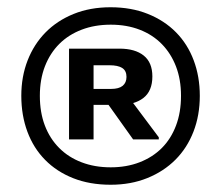

<svg xmlns="http://www.w3.org/2000/svg" viewBox="-20 -730 609 529"><path d="M284.9 -221Q340.5 -221 385.9 -239.4Q431.2 -257.7 463.5 -290.1Q495.7 -322.4 513.1 -367.4Q530.5 -412.4 530.5 -466Q530.5 -519 513.7 -563.7Q497 -608.4 465 -640.9Q433 -673.4 387.3 -691.7Q341.6 -710 284.7 -710Q228.2 -710 182.9 -691.6Q137.5 -673.2 105.5 -640.7Q73.5 -608.2 56.1 -563.6Q38.7 -518.9 38.7 -466.1Q38.7 -412.2 55.5 -367.1Q72.3 -321.9 104.3 -289.5Q136.2 -257 181.8 -239Q227.3 -221 284.9 -221ZM284.9 -269Q241 -269 204.9 -282.8Q168.7 -296.5 143 -322.4Q117.2 -348.3 103.5 -384.4Q89.8 -420.5 89.8 -466Q89.8 -511.5 103.9 -547.6Q118 -583.7 143.5 -609.1Q169 -634.5 205 -648.2Q241 -662 285.1 -662Q329.2 -662 365 -648.1Q400.7 -634.3 425.9 -608.5Q451.1 -582.7 464.9 -546.9Q478.7 -511 478.7 -466.1Q478.7 -420.2 464.9 -383.9Q451.1 -347.5 425.8 -322.1Q400.5 -296.8 364.6 -282.9Q328.8 -269 284.9 -269ZM332.3 -465.5 272.5 -450.2 346.7 -346H417.5V-351.7ZM309 -596H170.2V-346H237.8V-441H307.8Q350.5 -441 375.1 -460.1Q399.8 -479.2 399.8 -519.5Q399.8 -557.8 376 -576.9Q352.2 -596 309 -596ZM286 -485H237.8V-550.2H281.7Q305 -550.2 316.7 -542.7Q328.5 -535.2 328.5 -518.2Q328.5 -502.3 318 -493.6Q307.5 -485 286 -485Z"/></svg>

Font: Tilda Sans VF
Style: Regular
Weight: 400
Designer: ParaType Ltd
Foundry: ParaType Ltd
Version: Version 1.010